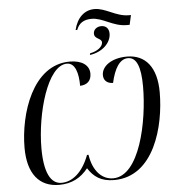

<svg xmlns="http://www.w3.org/2000/svg" viewBox="-65 -1086 1058 1156"><g transform="rotate(-5 464.0 -508.0)"><path d="M425 -910H435C450 -950 479 -969 527 -969C594 -969 652 -913 734 -913H752L765 -971H751C675 -971 616 -1026 549 -1026C489 -1026 443 -985 425 -910ZM500 -763 498 -753C573 -763 627 -815 627 -871C627 -905 606 -920 581 -920C555 -920 533 -904 533 -879C533 -844 577 -849 577 -822C577 -797 545 -771 500 -763ZM246 10C323 10 378 -21 421 -75C455 -22 499 10 578 10C820 10 897 -289 897 -493C897 -645 830 -724 719 -724C627 -724 565 -680 565 -625C565 -596 583 -574 622 -573C641 -659 674 -714 724 -714C776 -714 800 -655 800 -536C800 -326 733 -1 573 -1C510 -1 453 -50 437 -155H428C389 -51 326 -1 261 -1C194 -1 158 -75 158 -219C158 -428 237 -713 355 -713C405 -713 423 -650 423 -573C468 -575 491 -600 491 -641C491 -691 448 -724 373 -724C148 -724 57 -435 57 -230C57 -74 125 10 246 10Z"/></g></svg>

Font: Noto Serif Display SemiCondensed
Style: Italic
Weight: 400
Width: 4
Italic angle: -12°
Designer: Monotype Design Team
Foundry: Monotype Imaging Inc.
Version: Version 2.009